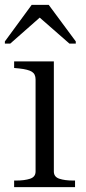

<svg xmlns="http://www.w3.org/2000/svg" viewBox="-26 -768 354 788"><path d="M174 -748H104L-6 -598V-589H16L151 -708H123L259 -589H285V-598ZM195 -516V-64Q195 -42 217.5 -34.5Q240 -27 274 -27H282V0H32V-27H40Q75 -27 97.5 -34.5Q120 -42 120 -64V-442Q120 -464 105 -473.5Q90 -483 53 -487L32 -489V-516Z"/></svg>

Font: Roboto Serif 120pt Expanded Light
Style: Regular
Weight: 300
Width: 7
Designer: Greg Gazdowicz
Foundry: Commercial Type
Version: Version 1.008